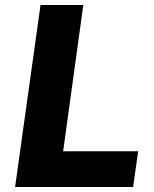

<svg xmlns="http://www.w3.org/2000/svg" viewBox="-20 -743 612 763"><path d="M141 -723 40 0H509L529 -142H231L311 -723Z"/></svg>

Font: United Sans ExtraBold
Style: Italic
Weight: 800
Italic angle: -8°
Designer: Pablo Impallari, Rodrigo Fuenzalida (Modified by Dan O. Williams)
Version: Version 1.000;PS 001.000;hotconv 1.0.88;makeotf.lib2.5.64775